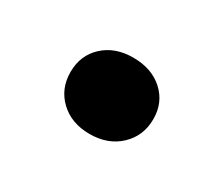

<svg xmlns="http://www.w3.org/2000/svg" viewBox="-47 -248 418 360"><g transform="rotate(30 162.0 -68.5)"><path d="M162.1 -150.9Q202.1 -150.9 227.1 -128.2Q252 -105.5 252 -69.8Q252 -33.2 226.8 -9.5Q201.7 14.2 162.1 14.2Q122.6 14.2 97.9 -9.3Q73.2 -32.7 73.2 -68.8Q73.2 -105 97.9 -127.9Q122.6 -150.9 162.1 -150.9Z"/></g></svg>

Font: Display Regular
Style: Bold
Weight: 700
Designer: Latin by Veronika Burian and Jose Scaglione. Greek by Irene Vlachou. Cyrillic by Vera Evstafieva.
Foundry: TypeTogether
Version: Version 3.002